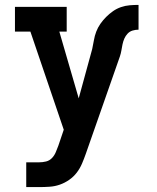

<svg xmlns="http://www.w3.org/2000/svg" viewBox="-20 -548 640 783"><path d="M139 215H87V114H139Q154 114 168 110.5Q182 107 192 96.5Q202 86 207.5 72.5Q213 59 218 46L240 -19L104 -419H41V-520H252V-419H222L301 -147L356 -348Q360 -366 363 -384Q366 -402 372.5 -419Q379 -436 389.5 -451Q400 -466 413 -479Q426 -492 441 -502.5Q456 -513 473.5 -519Q491 -525 509 -526.5Q527 -528 545 -528V-427Q533 -427 521 -423.5Q509 -420 500.5 -411Q492 -402 487 -390.5Q482 -379 479.5 -366.5Q477 -354 475 -342Q473 -330 469 -318L330 79Q323 99 314.5 119Q306 139 293 156Q280 173 262 185.5Q244 198 224 205Q204 212 182.5 213.5Q161 215 139 215Z"/></svg>

Font: Iosevka HT Extended
Style: Bold
Weight: 700
Width: 7
Monospace: yes
Designer: Belleve Invis
Foundry: Belleve Invis
Version: Version 32.3.0; ttfautohint (v1.8.4)